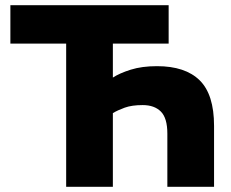

<svg xmlns="http://www.w3.org/2000/svg" viewBox="-20 -720 890 740"><path d="M415 0V-284Q433 -295 460.5 -305Q488 -315 530 -315Q575 -315 600 -290Q625 -265 625 -205V0H805V-235Q805 -356 749.5 -410.5Q694 -465 585 -465Q527 -465 484 -451.5Q441 -438 415 -421V-552H630V-700H20V-552H235V0Z"/></svg>

Font: Golos Text VF
Style: Regular
Weight: 400
Designer: A.Korolkova, Vitaly Kuzmin
Foundry: ParaType Ltd
Version: Version 2.003